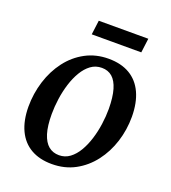

<svg xmlns="http://www.w3.org/2000/svg" viewBox="-134 -825 836 936"><g transform="rotate(20 284.0 -356.5)"><path d="M327.5 -566Q392.5 -566 437.5 -539.5Q482.5 -513 506 -462.2Q529.5 -411.5 530 -339Q530 -270.5 510 -207.8Q490 -145 452 -95.5Q414 -46 360.8 -17.2Q307.5 11.5 241 11.5Q177 11.5 132 -14.5Q87 -40.5 63.2 -90.8Q39.5 -141 39 -212.5Q39 -281.5 59 -345.2Q79 -409 116.8 -458.8Q154.5 -508.5 208 -537.2Q261.5 -566 327.5 -566ZM311.5 -513Q279.5 -513 254.8 -494.8Q230 -476.5 211.8 -445.8Q193.5 -415 181.5 -376.5Q169.5 -338 163.8 -297Q158 -256 158 -217.5Q158 -156 170.2 -117Q182.5 -78 205 -59.5Q227.5 -41 259.5 -41Q290.5 -41 315 -59.2Q339.5 -77.5 357.5 -108Q375.5 -138.5 387.5 -177Q399.5 -215.5 405.2 -256.5Q411 -297.5 411 -336Q410.5 -397.5 399 -436.2Q387.5 -475 365.8 -494Q344 -513 311.5 -513ZM218 -723.5H475L465.5 -649.5H208.5Z"/></g></svg>

Font: Merriweather 24pt Medium
Style: Italic
Weight: 500
Italic angle: -7.8°
Version: Version 2.101